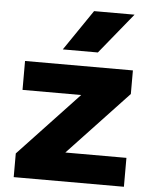

<svg xmlns="http://www.w3.org/2000/svg" viewBox="-56 -854 705 900"><g transform="rotate(5 297.0 -404.0)"><path d="M273.5 -136H561V0H42.5V-111.5L324 -411H48V-547H555.5V-436ZM219.5 -616.5 350 -808H540.5L384.5 -616.5Z"/></g></svg>

Font: Encode Sans Expanded
Style: Bold
Weight: 700
Width: 7
Designer: Multiple Designers
Foundry: Impallari Type
Version: Version 2.000